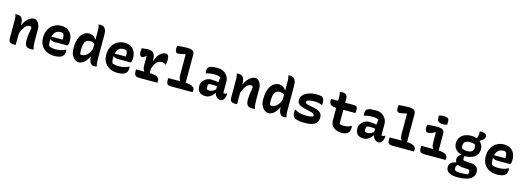

<svg xmlns="http://www.w3.org/2000/svg" viewBox="7 -2019 9586 3519"><g transform="rotate(15 4800.0 -260.0)"><path d="M545 0Q531 3 519 4Q507 5 493 5Q455 5 428.5 -6Q402 -17 388.5 -46.5Q375 -76 375 -129Q375 -168 379 -207.5Q383 -247 389.5 -288.5Q396 -330 404 -376Q396 -388 386.5 -394Q377 -400 365 -400Q341 -400 317.5 -387Q294 -374 271.5 -345Q249 -316 227.5 -268Q206 -220 186 -149V-376H212Q232 -426 263 -465Q294 -504 333 -527Q372 -550 413 -550Q437 -550 457 -535.5Q477 -521 492 -497Q507 -473 516 -444Q525 -415 525 -386Q525 -348 525 -309Q525 -270 525 -231.5Q525 -193 525 -154Q525 -108 529 -75Q533 -42 545 0ZM206 1Q199 2 192.5 2.5Q186 3 180 3Q174 3 167 3Q140 3 121 -2.5Q102 -8 91 -19Q80 -30 75.5 -45Q71 -60 71 -79Q71 -129 71 -175.5Q71 -222 71 -266.5Q71 -311 71 -354.5Q71 -398 71 -441Q71 -468 67 -494Q63 -520 52 -538Q60 -540 66.5 -541Q73 -542 80 -543Q87 -544 93 -544Q126 -544 152 -529.5Q178 -515 192 -480Q206 -445 206 -382Q206 -317 206 -249.5Q206 -182 206 -118.5Q206 -55 206 1Z M925 -553Q995 -553 1044 -524.5Q1093 -496 1119.5 -445.5Q1146 -395 1146 -329V-324Q1146 -286 1141.5 -266Q1137 -246 1129 -239.5Q1121 -233 1111 -233H888Q858 -233 834.5 -241Q811 -249 796 -262L776 -252L780 -314H1010Q1012 -321 1012.5 -329.5Q1013 -338 1013 -345Q1013 -369 1008 -390.5Q1003 -412 990 -429Q978 -434 967 -436Q956 -438 935 -438Q870 -438 830 -387Q790 -336 790 -232V-227Q790 -198 794.5 -174.5Q799 -151 808 -132Q832 -120 862.5 -114.5Q893 -109 937 -109Q970 -109 1001 -113.5Q1032 -118 1061.5 -128Q1091 -138 1118 -154H1124Q1126 -145 1127 -136Q1128 -127 1128 -118Q1128 -87 1119.5 -66Q1111 -45 1095 -29Q1079 -13 1054 -3.5Q1029 6 999 10.5Q969 15 936 15Q874 15 822.5 -4Q771 -23 733.5 -58Q696 -93 675.5 -143Q655 -193 655 -255V-261Q655 -325 675 -378.5Q695 -432 731.5 -471Q768 -510 817.5 -531.5Q867 -553 925 -553Z M1456 -550Q1487 -550 1512.5 -539Q1538 -528 1557.5 -510Q1577 -492 1588 -472H1609V-372Q1587 -397 1562 -408Q1537 -419 1502 -419Q1463 -419 1436.5 -398.5Q1410 -378 1397.5 -337Q1385 -296 1385 -237V-226Q1385 -197 1386 -177.5Q1387 -158 1391 -142Q1397 -137 1403 -135Q1409 -133 1416 -133Q1457 -133 1491 -151Q1525 -169 1553 -211.5Q1581 -254 1603 -324V-149H1587Q1570 -105 1540.5 -68.5Q1511 -32 1475 -10Q1439 12 1401 12Q1371 12 1342.5 -4.5Q1314 -21 1292.5 -49.5Q1271 -78 1258 -115.5Q1245 -153 1245 -196V-217Q1245 -305 1263 -368.5Q1281 -432 1311.5 -472Q1342 -512 1379.5 -531Q1417 -550 1456 -550ZM1615 -756Q1645 -756 1671 -742Q1697 -728 1712.5 -692.5Q1728 -657 1728 -594Q1728 -532 1728 -471.5Q1728 -411 1728 -352Q1728 -293 1728 -234Q1728 -175 1728 -115Q1728 -84 1731.5 -57Q1735 -30 1745 -1Q1738 0 1732 1.5Q1726 3 1720 4.5Q1714 6 1708 6.5Q1702 7 1695 7Q1658 7 1635.5 -14.5Q1613 -36 1603 -70.5Q1593 -105 1593 -142Q1593 -217 1593 -280Q1593 -343 1593 -401.5Q1593 -460 1593 -521.5Q1593 -583 1593 -653Q1593 -680 1589 -706Q1585 -732 1574 -751Q1580 -752 1585 -753Q1590 -754 1595 -754.5Q1600 -755 1605 -755.5Q1610 -756 1615 -756Z M2125 -553Q2195 -553 2244 -524.5Q2293 -496 2319.5 -445.5Q2346 -395 2346 -329V-324Q2346 -286 2341.5 -266Q2337 -246 2329 -239.5Q2321 -233 2311 -233H2088Q2058 -233 2034.5 -241Q2011 -249 1996 -262L1976 -252L1980 -314H2210Q2212 -321 2212.5 -329.5Q2213 -338 2213 -345Q2213 -369 2208 -390.5Q2203 -412 2190 -429Q2178 -434 2167 -436Q2156 -438 2135 -438Q2070 -438 2030 -387Q1990 -336 1990 -232V-227Q1990 -198 1994.5 -174.5Q1999 -151 2008 -132Q2032 -120 2062.5 -114.5Q2093 -109 2137 -109Q2170 -109 2201 -113.5Q2232 -118 2261.5 -128Q2291 -138 2318 -154H2324Q2326 -145 2327 -136Q2328 -127 2328 -118Q2328 -87 2319.5 -66Q2311 -45 2295 -29Q2279 -13 2254 -3.5Q2229 6 2199 10.5Q2169 15 2136 15Q2074 15 2022.5 -4Q1971 -23 1933.5 -58Q1896 -93 1875.5 -143Q1855 -193 1855 -255V-261Q1855 -325 1875 -378.5Q1895 -432 1931.5 -471Q1968 -510 2017.5 -531.5Q2067 -553 2125 -553Z M2600 -125 2608 -140Q2598 -152 2590.5 -168Q2583 -184 2580 -204.5Q2577 -225 2577 -251Q2577 -280 2577 -309Q2577 -338 2577 -367Q2577 -396 2577 -425L2572 -427Q2548 -399 2528 -390Q2508 -381 2497 -381Q2478 -381 2462.5 -402.5Q2447 -424 2447 -469Q2447 -487 2449.5 -506Q2452 -525 2455 -538Q2463 -539 2474 -540Q2485 -541 2495 -542Q2505 -543 2516 -544Q2527 -545 2538 -546Q2549 -547 2559.5 -547.5Q2570 -548 2577 -548Q2608 -548 2631 -540.5Q2654 -533 2669.5 -518.5Q2685 -504 2694.5 -481.5Q2704 -459 2708 -428Q2712 -397 2712 -358Q2712 -326 2712 -294.5Q2712 -263 2712 -231.5Q2712 -200 2712 -168.5Q2712 -137 2712 -105ZM2705 -366H2717Q2748 -462 2799 -509.5Q2850 -557 2902 -557Q2917 -557 2927 -554Q2937 -551 2944 -543Q2957 -532 2962.5 -507Q2968 -482 2968 -441Q2968 -419 2965.5 -399Q2963 -379 2958 -361H2952Q2935 -374 2917.5 -380.5Q2900 -387 2873 -387Q2836 -387 2805 -368Q2774 -349 2749.5 -307.5Q2725 -266 2705 -197ZM2454 -135H2712Q2777 -135 2818 -123Q2859 -111 2878 -89Q2897 -67 2897 -38Q2897 -31 2896.5 -25Q2896 -19 2895 -12.5Q2894 -6 2891 0H2548Q2488 0 2469.5 -27Q2451 -54 2451 -103Q2451 -109 2451.5 -114.5Q2452 -120 2452.5 -125.5Q2453 -131 2454 -135Z M3067 -135H3365Q3439 -135 3482.5 -123Q3526 -111 3546 -89Q3566 -67 3566 -38Q3566 -31 3565.5 -25Q3565 -19 3563.5 -12.5Q3562 -6 3560 0H3160Q3121 0 3100 -9Q3079 -18 3071 -39Q3063 -60 3063 -96Q3063 -104 3063.5 -110.5Q3064 -117 3065 -123Q3066 -129 3067 -135ZM3073 -750Q3099 -753 3133 -755Q3167 -757 3201.5 -758.5Q3236 -760 3260 -760Q3307 -760 3336.5 -751.5Q3366 -743 3380.5 -722Q3395 -701 3395 -661Q3395 -592 3395 -522.5Q3395 -453 3395 -383Q3395 -313 3395 -243.5Q3395 -174 3395 -105H3274L3290 -141Q3275 -160 3267.5 -186.5Q3260 -213 3260 -251Q3260 -299 3260 -346.5Q3260 -394 3260 -442Q3260 -490 3260 -539Q3260 -588 3260 -635L3256 -639Q3203 -626 3170.5 -620Q3138 -614 3121 -614Q3105 -614 3092 -621.5Q3079 -629 3072 -646.5Q3065 -664 3065 -694Q3065 -709 3067 -724Q3069 -739 3073 -750Z M4110 -354Q4110 -332 4110 -310Q4110 -288 4110 -266.5Q4110 -245 4110 -223Q4110 -201 4110 -179Q4110 -167 4110 -155.5Q4110 -144 4110 -132Q4114 -130 4120 -128.5Q4126 -127 4130 -127Q4141 -127 4152 -130.5Q4163 -134 4173 -142H4179Q4180 -136 4180.5 -131.5Q4181 -127 4181 -120Q4181 -92 4171.5 -64.5Q4162 -37 4147 -22Q4131 -6 4116 0.5Q4101 7 4086 7Q4060 7 4037.5 -7.5Q4015 -22 3999.5 -44.5Q3984 -67 3975 -94Q3966 -121 3966 -145Q3966 -168 3966 -190.5Q3966 -213 3966 -233Q3966 -257 3968 -282Q3970 -307 3974.5 -335Q3979 -363 3985 -396Q3966 -405 3947.5 -410Q3929 -415 3908.5 -417Q3888 -419 3863 -419Q3833 -419 3808 -416.5Q3783 -414 3759 -409.5Q3735 -405 3709 -397H3703Q3702 -406 3700.5 -417.5Q3699 -429 3699 -441Q3699 -462 3705 -482Q3711 -502 3724 -515Q3736 -526 3756 -533.5Q3776 -541 3810 -544.5Q3844 -548 3895 -548Q3947 -548 3986.5 -531Q4026 -514 4053.5 -485Q4081 -456 4095.5 -422Q4110 -388 4110 -354ZM3794 -155Q3794 -128 3805.5 -118Q3817 -108 3850 -108Q3871 -108 3893 -115Q3915 -122 3937 -137Q3959 -152 3979 -177L3987 -96H3970Q3957 -70 3932.5 -45.5Q3908 -21 3875 -5.5Q3842 10 3804 10Q3755 10 3720.5 -7.5Q3686 -25 3668 -59.5Q3650 -94 3650 -147V-154Q3650 -182 3664.5 -209.5Q3679 -237 3703.5 -261Q3728 -285 3760.5 -299Q3793 -313 3828 -313Q3871 -313 3907.5 -308.5Q3944 -304 3971 -295.5Q3998 -287 4009 -276Q4015 -271 4020 -262Q4025 -253 4028 -240Q4031 -227 4031 -208Q4004 -215 3975.5 -219Q3947 -223 3920 -225Q3893 -227 3869 -227Q3848 -227 3832 -224.5Q3816 -222 3802 -215Q3798 -200 3796 -186.5Q3794 -173 3794 -157Z M4745 0Q4731 3 4719 4Q4707 5 4693 5Q4655 5 4628.5 -6Q4602 -17 4588.5 -46.5Q4575 -76 4575 -129Q4575 -168 4579 -207.5Q4583 -247 4589.5 -288.5Q4596 -330 4604 -376Q4596 -388 4586.5 -394Q4577 -400 4565 -400Q4541 -400 4517.5 -387Q4494 -374 4471.5 -345Q4449 -316 4427.5 -268Q4406 -220 4386 -149V-376H4412Q4432 -426 4463 -465Q4494 -504 4533 -527Q4572 -550 4613 -550Q4637 -550 4657 -535.5Q4677 -521 4692 -497Q4707 -473 4716 -444Q4725 -415 4725 -386Q4725 -348 4725 -309Q4725 -270 4725 -231.5Q4725 -193 4725 -154Q4725 -108 4729 -75Q4733 -42 4745 0ZM4406 1Q4399 2 4392.5 2.5Q4386 3 4380 3Q4374 3 4367 3Q4340 3 4321 -2.5Q4302 -8 4291 -19Q4280 -30 4275.5 -45Q4271 -60 4271 -79Q4271 -129 4271 -175.5Q4271 -222 4271 -266.5Q4271 -311 4271 -354.5Q4271 -398 4271 -441Q4271 -468 4267 -494Q4263 -520 4252 -538Q4260 -540 4266.5 -541Q4273 -542 4280 -543Q4287 -544 4293 -544Q4326 -544 4352 -529.5Q4378 -515 4392 -480Q4406 -445 4406 -382Q4406 -317 4406 -249.5Q4406 -182 4406 -118.5Q4406 -55 4406 1Z M5056 -550Q5087 -550 5112.5 -539Q5138 -528 5157.5 -510Q5177 -492 5188 -472H5209V-372Q5187 -397 5162 -408Q5137 -419 5102 -419Q5063 -419 5036.5 -398.5Q5010 -378 4997.5 -337Q4985 -296 4985 -237V-226Q4985 -197 4986 -177.5Q4987 -158 4991 -142Q4997 -137 5003 -135Q5009 -133 5016 -133Q5057 -133 5091 -151Q5125 -169 5153 -211.5Q5181 -254 5203 -324V-149H5187Q5170 -105 5140.5 -68.5Q5111 -32 5075 -10Q5039 12 5001 12Q4971 12 4942.5 -4.5Q4914 -21 4892.5 -49.5Q4871 -78 4858 -115.5Q4845 -153 4845 -196V-217Q4845 -305 4863 -368.5Q4881 -432 4911.5 -472Q4942 -512 4979.5 -531Q5017 -550 5056 -550ZM5215 -756Q5245 -756 5271 -742Q5297 -728 5312.5 -692.5Q5328 -657 5328 -594Q5328 -532 5328 -471.5Q5328 -411 5328 -352Q5328 -293 5328 -234Q5328 -175 5328 -115Q5328 -84 5331.5 -57Q5335 -30 5345 -1Q5338 0 5332 1.5Q5326 3 5320 4.5Q5314 6 5308 6.5Q5302 7 5295 7Q5258 7 5235.5 -14.5Q5213 -36 5203 -70.5Q5193 -105 5193 -142Q5193 -217 5193 -280Q5193 -343 5193 -401.5Q5193 -460 5193 -521.5Q5193 -583 5193 -653Q5193 -680 5189 -706Q5185 -732 5174 -751Q5180 -752 5185 -753Q5190 -754 5195 -754.5Q5200 -755 5205 -755.5Q5210 -756 5215 -756Z M5700 -124Q5738 -124 5767 -130Q5796 -136 5815 -145Q5818 -157 5813 -170.5Q5808 -184 5793 -195Q5778 -206 5749 -212L5636 -238Q5580 -251 5545.5 -267.5Q5511 -284 5495.5 -308.5Q5480 -333 5480 -369Q5480 -413 5503.5 -446.5Q5527 -480 5567 -503Q5607 -526 5658 -538Q5709 -550 5763 -550Q5799 -550 5823.5 -547.5Q5848 -545 5864 -539.5Q5880 -534 5888 -525Q5899 -516 5905 -501.5Q5911 -487 5914.5 -467Q5918 -447 5918 -422Q5918 -412 5917 -403.5Q5916 -395 5914 -386H5908Q5889 -396 5868.5 -402Q5848 -408 5823.5 -411.5Q5799 -415 5764 -415Q5714 -415 5681 -408.5Q5648 -402 5631.5 -391Q5615 -380 5615 -364Q5615 -354 5622 -346Q5629 -338 5647.5 -331Q5666 -324 5701 -317L5795 -297Q5848 -287 5881 -267Q5914 -247 5928.5 -220.5Q5943 -194 5943 -161Q5943 -102 5916 -63.5Q5889 -25 5833 -6.5Q5777 12 5689 12Q5646 12 5612.5 8.5Q5579 5 5553.5 -1Q5528 -7 5511 -15Q5494 -23 5486 -30Q5472 -46 5463.5 -68Q5455 -90 5455 -131Q5455 -146 5456.5 -158Q5458 -170 5460 -179H5466Q5492 -164 5514.5 -153.5Q5537 -143 5562 -136.5Q5587 -130 5620.5 -127Q5654 -124 5700 -124Z M6047 -538H6481Q6519 -538 6533.5 -520.5Q6548 -503 6548 -458Q6548 -448 6547 -438Q6546 -428 6545 -419.5Q6544 -411 6542 -403H6206Q6159 -403 6127.5 -409Q6096 -415 6077.5 -428.5Q6059 -442 6051.5 -463Q6044 -484 6044 -513Q6044 -518 6044.5 -522.5Q6045 -527 6045.5 -531Q6046 -535 6047 -538ZM6542 -157Q6544 -149 6545 -139.5Q6546 -130 6546 -122Q6546 -88 6537 -64Q6528 -40 6510 -22Q6502 -14 6490.5 -7.5Q6479 -1 6463.5 3.5Q6448 8 6429 10.5Q6410 13 6386 13Q6341 13 6303 0.5Q6265 -12 6237 -35Q6209 -58 6194 -89.5Q6179 -121 6179 -160Q6179 -216 6179 -272.5Q6179 -329 6179 -384.5Q6179 -440 6179 -496.5Q6179 -553 6179 -608Q6179 -632 6176.5 -655Q6174 -678 6166 -700Q6182 -705 6198 -707Q6214 -709 6229 -709Q6253 -709 6272 -698.5Q6291 -688 6302.5 -666.5Q6314 -645 6314 -612Q6314 -556 6314 -502Q6314 -448 6314 -393Q6314 -338 6314 -283.5Q6314 -229 6314 -174Q6314 -162 6315 -152Q6316 -142 6319 -133Q6334 -127 6348.5 -124.5Q6363 -122 6381 -122Q6414 -122 6440 -125Q6466 -128 6488.5 -136Q6511 -144 6536 -157Z M7110 -354Q7110 -332 7110 -310Q7110 -288 7110 -266.5Q7110 -245 7110 -223Q7110 -201 7110 -179Q7110 -167 7110 -155.5Q7110 -144 7110 -132Q7114 -130 7120 -128.5Q7126 -127 7130 -127Q7141 -127 7152 -130.5Q7163 -134 7173 -142H7179Q7180 -136 7180.5 -131.5Q7181 -127 7181 -120Q7181 -92 7171.5 -64.5Q7162 -37 7147 -22Q7131 -6 7116 0.5Q7101 7 7086 7Q7060 7 7037.5 -7.5Q7015 -22 6999.5 -44.5Q6984 -67 6975 -94Q6966 -121 6966 -145Q6966 -168 6966 -190.5Q6966 -213 6966 -233Q6966 -257 6968 -282Q6970 -307 6974.5 -335Q6979 -363 6985 -396Q6966 -405 6947.5 -410Q6929 -415 6908.5 -417Q6888 -419 6863 -419Q6833 -419 6808 -416.5Q6783 -414 6759 -409.5Q6735 -405 6709 -397H6703Q6702 -406 6700.5 -417.5Q6699 -429 6699 -441Q6699 -462 6705 -482Q6711 -502 6724 -515Q6736 -526 6756 -533.5Q6776 -541 6810 -544.5Q6844 -548 6895 -548Q6947 -548 6986.5 -531Q7026 -514 7053.5 -485Q7081 -456 7095.5 -422Q7110 -388 7110 -354ZM6794 -155Q6794 -128 6805.5 -118Q6817 -108 6850 -108Q6871 -108 6893 -115Q6915 -122 6937 -137Q6959 -152 6979 -177L6987 -96H6970Q6957 -70 6932.5 -45.5Q6908 -21 6875 -5.5Q6842 10 6804 10Q6755 10 6720.5 -7.5Q6686 -25 6668 -59.5Q6650 -94 6650 -147V-154Q6650 -182 6664.5 -209.5Q6679 -237 6703.5 -261Q6728 -285 6760.5 -299Q6793 -313 6828 -313Q6871 -313 6907.5 -308.5Q6944 -304 6971 -295.5Q6998 -287 7009 -276Q7015 -271 7020 -262Q7025 -253 7028 -240Q7031 -227 7031 -208Q7004 -215 6975.5 -219Q6947 -223 6920 -225Q6893 -227 6869 -227Q6848 -227 6832 -224.5Q6816 -222 6802 -215Q6798 -200 6796 -186.5Q6794 -173 6794 -157Z M7267 -135H7565Q7639 -135 7682.5 -123Q7726 -111 7746 -89Q7766 -67 7766 -38Q7766 -31 7765.5 -25Q7765 -19 7763.5 -12.5Q7762 -6 7760 0H7360Q7321 0 7300 -9Q7279 -18 7271 -39Q7263 -60 7263 -96Q7263 -104 7263.5 -110.5Q7264 -117 7265 -123Q7266 -129 7267 -135ZM7273 -750Q7299 -753 7333 -755Q7367 -757 7401.5 -758.5Q7436 -760 7460 -760Q7507 -760 7536.5 -751.5Q7566 -743 7580.5 -722Q7595 -701 7595 -661Q7595 -592 7595 -522.5Q7595 -453 7595 -383Q7595 -313 7595 -243.5Q7595 -174 7595 -105H7474L7490 -141Q7475 -160 7467.5 -186.5Q7460 -213 7460 -251Q7460 -299 7460 -346.5Q7460 -394 7460 -442Q7460 -490 7460 -539Q7460 -588 7460 -635L7456 -639Q7403 -626 7370.5 -620Q7338 -614 7321 -614Q7305 -614 7292 -621.5Q7279 -629 7272 -646.5Q7265 -664 7265 -694Q7265 -709 7267 -724Q7269 -739 7273 -750Z M8082 -124 8090 -141Q8075 -159 8067.5 -186Q8060 -213 8060 -251Q8060 -271 8060 -289.5Q8060 -308 8060 -327.5Q8060 -347 8060 -365.5Q8060 -384 8060 -403Q8060 -422 8060 -440L8056 -444Q8021 -426 7994.5 -416Q7968 -406 7950 -402Q7932 -398 7920 -398Q7905 -398 7892 -406.5Q7879 -415 7872 -433.5Q7865 -452 7865 -482Q7865 -497 7867 -512Q7869 -527 7873 -538Q7898 -541 7932.5 -543Q7967 -545 8001.5 -546.5Q8036 -548 8060 -548Q8107 -548 8136.5 -539.5Q8166 -531 8180.5 -510Q8195 -489 8195 -449Q8195 -414 8195 -380.5Q8195 -347 8195 -312.5Q8195 -278 8195 -243Q8195 -208 8195 -174Q8195 -140 8195 -105ZM7867 -135H8165Q8239 -135 8282.5 -123Q8326 -111 8346 -89Q8366 -67 8366 -38Q8366 -31 8365.5 -25Q8365 -19 8363.5 -12.5Q8362 -6 8360 0H7960Q7921 0 7900 -9Q7879 -18 7871 -39Q7863 -60 7863 -96Q7863 -104 7863.5 -110.5Q7864 -117 7865 -123Q7866 -129 7867 -135ZM8034 -755Q8042 -758 8053 -761Q8064 -764 8075.5 -766Q8087 -768 8099.5 -769Q8112 -770 8124 -770Q8168 -770 8196 -755.5Q8224 -741 8224 -703V-634Q8216 -631 8206.5 -628Q8197 -625 8186.5 -623Q8176 -621 8165.5 -620Q8155 -619 8144 -619Q8096 -619 8065 -641Q8034 -663 8034 -699Z M8801 -489 8826 -578Q8831 -592 8832.5 -603Q8834 -614 8834 -629Q8834 -640 8833.5 -649Q8833 -658 8830 -667Q8839 -669 8847.5 -669.5Q8856 -670 8865 -670Q8910 -670 8937.5 -656.5Q8965 -643 8965 -606V-601Q8965 -587 8959.5 -573.5Q8954 -560 8940.5 -547Q8927 -534 8901 -518L8873 -502V-476ZM8701 -550Q8770 -551 8823 -527Q8876 -503 8906.5 -459Q8937 -415 8937 -357V-348Q8937 -290 8905.5 -248Q8874 -206 8820.5 -183Q8767 -160 8700 -160Q8632 -159 8578.5 -182Q8525 -205 8495 -247Q8465 -289 8465 -345V-354Q8465 -414 8496 -458Q8527 -502 8580.5 -526Q8634 -550 8701 -550ZM8710 -432Q8652 -432 8621.5 -408.5Q8591 -385 8591 -337V-329Q8591 -315 8594.5 -302.5Q8598 -290 8604 -279Q8626 -270 8649 -265Q8672 -260 8701 -260Q8759 -260 8789.5 -283.5Q8820 -307 8820 -356V-363Q8820 -378 8816 -391.5Q8812 -405 8805 -417Q8785 -424 8762 -428Q8739 -432 8710 -432ZM8615 -195 8689 -172Q8679 -158 8675.5 -142.5Q8672 -127 8672 -108Q8672 -94 8681 -84.5Q8690 -75 8708 -73L8841 -64Q8878 -61 8907 -45.5Q8936 -30 8953 -3.5Q8970 23 8970 60V75Q8970 115 8950 148Q8930 181 8890.5 203.5Q8851 226 8793.5 238Q8736 250 8659 250H8649Q8596 250 8556 240.5Q8516 231 8488.5 214Q8461 197 8447.5 173Q8434 149 8434 119V107Q8434 77 8450 52.5Q8466 28 8495 12.5Q8524 -3 8562 -5V-32L8630 12Q8609 22 8595.5 34Q8582 46 8576 60.5Q8570 75 8570 95V105Q8570 122 8580 134Q8590 146 8611.5 152Q8633 158 8666 158H8680Q8708 158 8733.5 157Q8759 156 8782.5 153.5Q8806 151 8826 148Q8832 138 8834 127.5Q8836 117 8836 106V96Q8836 79 8827 69Q8818 59 8799 58L8685 50Q8643 46 8611.5 30.5Q8580 15 8563.5 -10Q8547 -35 8547 -65Q8547 -98 8564 -124Q8581 -150 8615 -163Z M9325 -553Q9395 -553 9444 -524.5Q9493 -496 9519.5 -445.5Q9546 -395 9546 -329V-324Q9546 -286 9541.5 -266Q9537 -246 9529 -239.5Q9521 -233 9511 -233H9288Q9258 -233 9234.5 -241Q9211 -249 9196 -262L9176 -252L9180 -314H9410Q9412 -321 9412.5 -329.5Q9413 -338 9413 -345Q9413 -369 9408 -390.5Q9403 -412 9390 -429Q9378 -434 9367 -436Q9356 -438 9335 -438Q9270 -438 9230 -387Q9190 -336 9190 -232V-227Q9190 -198 9194.5 -174.5Q9199 -151 9208 -132Q9232 -120 9262.5 -114.5Q9293 -109 9337 -109Q9370 -109 9401 -113.5Q9432 -118 9461.5 -128Q9491 -138 9518 -154H9524Q9526 -145 9527 -136Q9528 -127 9528 -118Q9528 -87 9519.5 -66Q9511 -45 9495 -29Q9479 -13 9454 -3.5Q9429 6 9399 10.5Q9369 15 9336 15Q9274 15 9222.5 -4Q9171 -23 9133.5 -58Q9096 -93 9075.5 -143Q9055 -193 9055 -255V-261Q9055 -325 9075 -378.5Q9095 -432 9131.5 -471Q9168 -510 9217.5 -531.5Q9267 -553 9325 -553Z"/></g></svg>

Font: Recursive Monospace Casual
Style: Bold
Weight: 700
Version: Version 1.047